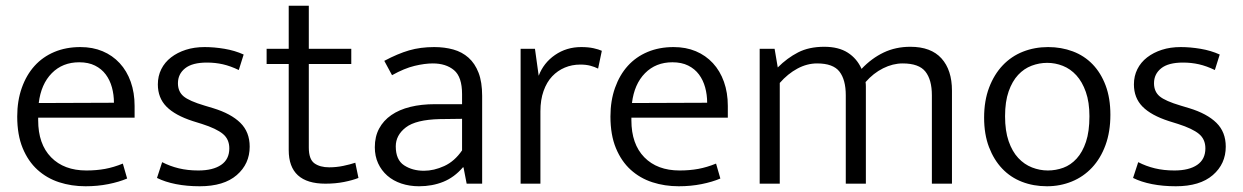

<svg xmlns="http://www.w3.org/2000/svg" viewBox="-20 -640 4330 669"><path d="M449 -230H113V-221Q113 -138 158 -92Q203 -46 281 -46Q316 -46 346 -51.5Q376 -57 408 -70L423 -18Q395 -6 357.5 1.5Q320 9 278 9Q229 9 186 -5Q143 -19 110.5 -48.5Q78 -78 59 -124Q40 -170 40 -234Q40 -289 56 -334Q72 -379 100.5 -410.5Q129 -442 169.5 -459Q210 -476 260 -476Q303 -476 337.5 -461.5Q372 -447 397 -420Q422 -393 435.5 -355Q449 -317 449 -271ZM377 -282Q377 -310 370 -335.5Q363 -361 348.5 -380.5Q334 -400 311 -411.5Q288 -423 256 -423Q198 -423 160.5 -385Q123 -347 115 -281Z M812 -396Q783 -410 756.5 -416Q730 -422 701 -422Q650 -422 625 -402Q600 -382 600 -350Q600 -321 619.5 -304.5Q639 -288 693 -272L723 -263Q785 -244 817.5 -212Q850 -180 850 -129Q850 -69 805 -30Q760 9 676 9Q631 9 593 1.5Q555 -6 527 -20L545 -75Q572 -61 603 -53.5Q634 -46 671 -46Q722 -46 750.5 -65.5Q779 -85 779 -123Q779 -155 756.5 -173.5Q734 -192 684 -208L652 -218Q590 -238 560 -268.5Q530 -299 530 -346Q530 -375 542 -399Q554 -423 576 -440Q598 -457 627.5 -466.5Q657 -476 693 -476Q726 -476 762 -470Q798 -464 829 -450Z M1204 -417H1056V-126Q1056 -85 1075.5 -71Q1095 -57 1127 -57Q1152 -57 1176 -62Q1200 -67 1218 -73L1229 -20Q1209 -12 1179 -6Q1149 0 1114 0Q986 0 986 -117V-417H909V-470H986V-620H1056V-470H1204Z M1319 -428Q1366 -453 1405.5 -464.5Q1445 -476 1493 -476Q1529 -476 1559.5 -467.5Q1590 -459 1612.5 -439Q1635 -419 1647.5 -386.5Q1660 -354 1660 -306V0H1606L1595 -57H1593Q1563 -22 1524.5 -6.5Q1486 9 1440 9Q1407 9 1378.5 -0.5Q1350 -10 1329.5 -28Q1309 -46 1297.5 -71Q1286 -96 1286 -127Q1286 -164 1301 -192Q1316 -220 1343.5 -239Q1371 -258 1409.5 -267.5Q1448 -277 1495 -277H1590V-312Q1590 -372 1562 -395.5Q1534 -419 1488 -419Q1460 -419 1424.5 -410.5Q1389 -402 1346 -378ZM1590 -226 1512 -225Q1429 -223 1394 -196Q1359 -169 1359 -130Q1359 -83 1388 -64Q1417 -45 1457 -45Q1492 -45 1528 -61.5Q1564 -78 1590 -116Z M1794 0V-470H1844L1857 -376Q1874 -421 1914 -448.5Q1954 -476 2005 -476Q2030 -476 2048 -472Q2066 -468 2077 -463L2064 -401Q2052 -407 2037 -411Q2022 -415 2002 -415Q1973 -415 1948 -404.5Q1923 -394 1904 -374Q1885 -354 1874 -323Q1863 -292 1863 -252V0Z M2516 -230H2180V-221Q2180 -138 2225 -92Q2270 -46 2348 -46Q2383 -46 2413 -51.5Q2443 -57 2475 -70L2490 -18Q2462 -6 2424.5 1.5Q2387 9 2345 9Q2296 9 2253 -5Q2210 -19 2177.5 -48.5Q2145 -78 2126 -124Q2107 -170 2107 -234Q2107 -289 2123 -334Q2139 -379 2167.5 -410.5Q2196 -442 2236.5 -459Q2277 -476 2327 -476Q2370 -476 2404.5 -461.5Q2439 -447 2464 -420Q2489 -393 2502.5 -355Q2516 -317 2516 -271ZM2444 -282Q2444 -310 2437 -335.5Q2430 -361 2415.5 -380.5Q2401 -400 2378 -411.5Q2355 -423 2323 -423Q2265 -423 2227.5 -385Q2190 -347 2182 -281Z M2697 0H2627V-470H2679L2690 -405Q2723 -438 2761 -457.5Q2799 -477 2852 -477Q2902 -477 2934 -456.5Q2966 -436 2982 -400Q3017 -437 3059 -457Q3101 -477 3152 -477Q3224 -477 3260.5 -436.5Q3297 -396 3297 -324V0H3227V-308Q3227 -362 3204.5 -390.5Q3182 -419 3125 -419Q3091 -419 3057 -402Q3023 -385 2996 -354Q2997 -347 2997 -339Q2997 -331 2997 -324V0H2927V-308Q2927 -362 2905 -390.5Q2883 -419 2827 -419Q2792 -419 2758.5 -401Q2725 -383 2697 -351Z M3849 -240Q3849 -181 3832 -134.5Q3815 -88 3785 -56Q3755 -24 3714.5 -7.5Q3674 9 3628 9Q3581 9 3541 -6.5Q3501 -22 3472 -52.5Q3443 -83 3426 -127.5Q3409 -172 3409 -230Q3409 -289 3426.5 -335Q3444 -381 3474 -412.5Q3504 -444 3544.5 -460Q3585 -476 3632 -476Q3678 -476 3718 -461Q3758 -446 3787 -416Q3816 -386 3832.5 -342Q3849 -298 3849 -240ZM3776 -235Q3776 -284 3763.5 -319.5Q3751 -355 3730.5 -377.5Q3710 -400 3683.5 -410.5Q3657 -421 3629 -421Q3601 -421 3574.5 -411Q3548 -401 3527.5 -379Q3507 -357 3494.5 -321.5Q3482 -286 3482 -235Q3482 -184 3494.5 -148Q3507 -112 3528 -89.5Q3549 -67 3576 -56.5Q3603 -46 3631 -46Q3659 -46 3685 -55.5Q3711 -65 3731.5 -87.5Q3752 -110 3764 -146Q3776 -182 3776 -235Z M4213 -396Q4184 -410 4157.5 -416Q4131 -422 4102 -422Q4051 -422 4026 -402Q4001 -382 4001 -350Q4001 -321 4020.5 -304.5Q4040 -288 4094 -272L4124 -263Q4186 -244 4218.5 -212Q4251 -180 4251 -129Q4251 -69 4206 -30Q4161 9 4077 9Q4032 9 3994 1.5Q3956 -6 3928 -20L3946 -75Q3973 -61 4004 -53.5Q4035 -46 4072 -46Q4123 -46 4151.5 -65.5Q4180 -85 4180 -123Q4180 -155 4157.5 -173.5Q4135 -192 4085 -208L4053 -218Q3991 -238 3961 -268.5Q3931 -299 3931 -346Q3931 -375 3943 -399Q3955 -423 3977 -440Q3999 -457 4028.5 -466.5Q4058 -476 4094 -476Q4127 -476 4163 -470Q4199 -464 4230 -450Z"/></svg>

Font: Ek Mukta Light
Style: Regular
Weight: 300
Designer: Girish Dalvi and Yashodeep Gholap
Foundry: Ek Type
Version: Version 2.538;PS 1.002;hotconv 16.6.51;makeotf.lib2.5.65220;